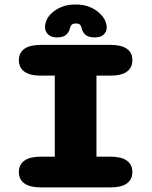

<svg xmlns="http://www.w3.org/2000/svg" viewBox="-20 -814 659 834"><path d="M157 0Q110 0 86 -17.2Q62 -34.5 62 -66.5Q62 -99 86 -116.2Q110 -133.5 157 -133.5H218V-485.5H157Q110 -485.5 86 -502.8Q62 -520 62 -552.5Q62 -585 86 -602Q110 -619 157 -619H460Q507.5 -619 531.2 -602Q555 -585 555 -552.5Q555 -520 531.2 -502.8Q507.5 -485.5 460 -485.5H399V-133.5H460Q507.5 -133.5 531.2 -116.2Q555 -99 555 -66.5Q555 -34.5 531.2 -17.2Q507.5 0 460 0ZM392.5 -651.5Q362.5 -651.5 350 -664Q337.5 -676.5 335 -690.5Q333.5 -698.5 328.8 -705.2Q324 -712 309.5 -712Q295 -712 290.2 -705.2Q285.5 -698.5 283.5 -690.5Q280.5 -676 268.2 -663.8Q256 -651.5 226 -651.5Q203 -651.5 189.2 -664.5Q175.5 -677.5 175.5 -697Q175.5 -712 183.8 -729.8Q192 -747.5 212 -763.5Q229 -777 252.8 -785.8Q276.5 -794.5 308.5 -794.5Q345 -794.5 371 -783.2Q397 -772 414 -755Q430 -740 436.8 -724.2Q443.5 -708.5 443.5 -695Q443.5 -676 430.2 -663.8Q417 -651.5 392.5 -651.5Z"/></svg>

Font: Sono Monospace ExtraBold
Style: Regular
Weight: 800
Version: Version 2.112